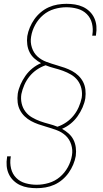

<svg xmlns="http://www.w3.org/2000/svg" viewBox="-20 -843 540 1006"><path d="M172 143Q149 143 127 139.5Q105 136 85.5 127Q66 118 50.5 103Q35 88 26 68.5Q17 49 15 26.5Q13 4 17 -19Q17 -20 17 -21.5Q17 -23 18 -24H37Q37 -23 36.5 -22Q36 -21 36 -19Q31 11 38 40Q45 69 65 89Q85 109 113.5 117Q142 125 172 125Q204 125 236 115.5Q268 106 293.5 84.5Q319 63 335.5 33Q352 3 357 -29Q362 -58 353 -86Q344 -114 324 -132.5Q304 -151 277 -161Q250 -171 222 -179Q201 -185 181 -192Q161 -199 142.5 -209Q124 -219 109 -233.5Q94 -248 84.5 -266.5Q75 -285 72.5 -307Q70 -329 73 -352Q77 -376 87.5 -400Q98 -424 113.5 -446Q129 -468 150 -485Q171 -502 195 -512Q177 -522 161 -536Q145 -550 135.5 -568.5Q126 -587 123 -609Q120 -631 123 -654Q127 -677 136.5 -699.5Q146 -722 160 -742Q174 -762 193.5 -778.5Q213 -795 235.5 -805Q258 -815 281.5 -819Q305 -823 328 -823Q351 -823 373 -819.5Q395 -816 414.5 -807Q434 -798 449.5 -783Q465 -768 474 -748.5Q483 -729 485 -706.5Q487 -684 483 -661Q483 -660 483 -658.5Q483 -657 482 -656H463Q463 -657 463.5 -658Q464 -659 464 -661Q469 -691 462 -720Q455 -749 435 -769Q415 -789 386.5 -797Q358 -805 328 -805Q296 -805 264 -795.5Q232 -786 206.5 -764.5Q181 -743 164.5 -713Q148 -683 143 -651Q138 -622 147 -594Q156 -566 176 -547.5Q196 -529 223 -519Q250 -509 278 -501Q299 -495 319 -488Q339 -481 357.5 -471Q376 -461 391 -446.5Q406 -432 415.5 -413.5Q425 -395 427.5 -373Q430 -351 427 -328Q423 -304 412.5 -280Q402 -256 386.5 -234Q371 -212 350 -195Q329 -178 305 -168Q323 -158 339 -144Q355 -130 364.5 -111.5Q374 -93 377 -71Q380 -49 377 -26Q373 -3 363.5 19.5Q354 42 340 62Q326 82 306.5 98.5Q287 115 264.5 125Q242 135 218.5 139Q195 143 172 143ZM281 -179Q305 -187 327 -202Q349 -217 365.5 -237.5Q382 -258 392.5 -282Q403 -306 408 -330Q412 -355 406.5 -379Q401 -403 387 -421.5Q373 -440 352.5 -452Q332 -464 310 -472Q288 -480 264.5 -486Q241 -492 219 -501Q195 -493 173 -478Q151 -463 134.5 -442.5Q118 -422 107.5 -398Q97 -374 92 -350Q88 -325 93.5 -301Q99 -277 113 -258.5Q127 -240 147.5 -228Q168 -216 190 -208Q212 -200 235.5 -194Q259 -188 281 -179Z"/></svg>

Font: Iosevka SS04 Thin
Style: Italic
Weight: 100
Italic angle: -9°
Monospace: yes
Designer: Belleve Invis
Foundry: Belleve Invis
Version: Version 19.0.0; ttfautohint (v1.8.4)